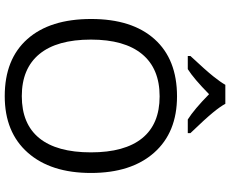

<svg xmlns="http://www.w3.org/2000/svg" viewBox="-101 -870 981 819"><g transform="rotate(90 389.5 -460.5)"><path d="M717.8 -357.9Q717.8 -186.5 631.1 -88.4Q544.4 9.8 390.1 9.8Q232.4 9.8 146.7 -86.7Q61 -183.1 61 -358.9Q61 -533.2 147 -629.2Q232.9 -725.1 391.1 -725.1Q544.9 -725.1 631.3 -627.4Q717.8 -529.8 717.8 -357.9ZM148.9 -357.9Q148.9 -212.9 210.7 -137.9Q272.5 -63 390.1 -63Q508.8 -63 569.3 -137.7Q629.9 -212.4 629.9 -357.9Q629.9 -502 569.6 -576.4Q509.3 -650.9 391.1 -650.9Q272.5 -650.9 210.7 -575.9Q148.9 -501 148.9 -357.9ZM218.8 -782.2Q280.8 -848.6 305.7 -879.9Q330.6 -911.1 341.8 -931.2H422.9Q433.6 -910.6 460.2 -878.2Q486.8 -845.7 547.9 -782.2V-771H489.7Q446.8 -797.9 381.8 -861.8Q315.4 -796.4 274.9 -771H218.8Z"/></g></svg>

Font: Open Sans Y to K
Style: Regular
Weight: 400
Version: Version 1.10